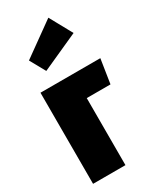

<svg xmlns="http://www.w3.org/2000/svg" viewBox="-213 -909 804 975"><g transform="rotate(-30 189.0 -422.0)"><path d="M252 -844.2 324.2 -712.9 107.9 -615.2 58.1 -705.1ZM216.8 0H26.9V-534.2H377.9L356 -393.1H216.8Z"/></g></svg>

Font: Fira Sans Compressed Heavy
Style: Regular
Weight: 900
Width: 1
Designer: Carrois Corporate & Edenspiekermann AG
Foundry: Carrois Corporate GbR & Edenspiekermann AG
Version: Version 4.203;PS 004.203;hotconv 1.0.88;makeotf.lib2.5.64775